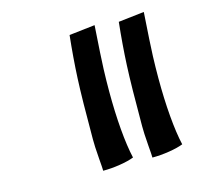

<svg xmlns="http://www.w3.org/2000/svg" viewBox="-101 -716 1038 942"><g transform="rotate(-15 418.0 -244.5)"><path d="M440 -262Q440 -158 447.5 -69Q455 20 469 81Q441 92 397 99Q353 106 311 106Q311 96 310 83.5Q309 71 307 45Q304 5 303 -16Q302 -37 302 -56Q302 -261 307 -364.5Q312 -468 324 -580L455 -595Q444 -432 442 -374.5Q440 -317 440 -262ZM690 -262Q690 -158 697.5 -69Q705 20 719 81Q691 92 647 99Q603 106 561 106Q561 96 560 83.5Q559 71 557 45Q554 5 553 -16Q552 -37 552 -56Q552 -261 557 -364.5Q562 -468 574 -580L705 -595Q694 -432 692 -374.5Q690 -317 690 -262Z"/></g></svg>

Font: Atma
Style: Bold
Weight: 700
Designer: Gregori Vincens, Jeremie Hornus, Riccardo Olocco, Yoann Minet.
Foundry: black foundry
Version: Version 1.102;PS 1.100;hotconv 1.0.86;makeotf.lib2.5.63406